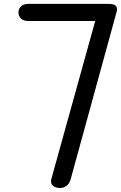

<svg xmlns="http://www.w3.org/2000/svg" viewBox="-20 -948 610 968"><path d="M282.5 0Q261 0 247 -11.8Q233 -23.5 239 -46L460 -842H123.5Q98.5 -842 85.8 -854.5Q73 -867 73 -885.5Q73 -903.5 85.8 -916Q98.5 -928.5 123.5 -928.5H523.5Q555.5 -928.5 564.5 -918.2Q573.5 -908 568 -888.5L337 -47Q331 -23 315.8 -11.5Q300.5 0 282.5 0Z"/></svg>

Font: Edu AU VIC WA NT Pre Medium
Style: Regular
Weight: 500
Designer: Tina and Corey Anderson, Eben Sorkin, Mirko Velimirovic
Foundry: Google for Education
Version: Version 1.001